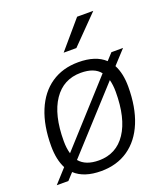

<svg xmlns="http://www.w3.org/2000/svg" viewBox="-171 -883 863 993"><g transform="rotate(-20 260.5 -386.5)"><path d="M469 -475Q495 -426 495 -353Q495 -240 461.5 -158.5Q428 -77 365 -33.5Q302 10 215 10Q121 10 71 -37L37 0H-27L41 -75Q15 -125 15 -200Q15 -312 48.5 -393Q82 -474 145 -517Q208 -560 295 -560Q390 -560 440 -513L474 -550H538ZM94 -132 394 -463Q362 -504 288 -504Q192 -504 138.5 -425Q85 -346 85 -202Q85 -162 94 -132ZM417 -417 116 -87Q150 -46 223 -46Q319 -46 372 -125.5Q425 -205 425 -350Q425 -387 417 -417ZM370 -783H459L311 -632H241Z"/></g></svg>

Font: Krub
Style: Italic
Weight: 400
Italic angle: -8°
Designer: Ekaluck Peanpanawate
Foundry: Cadson Demak Co.,Ltd.
Version: Version 1.000; ttfautohint (v1.6)